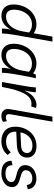

<svg xmlns="http://www.w3.org/2000/svg" viewBox="993 -1774 788 2815"><g transform="rotate(90 1387.5 -366.0)"><path d="M212 8Q134 8 89.5 -38.5Q45 -85 45 -170Q45 -240 67.5 -301Q90 -362 129.5 -408Q169 -454 222.5 -480Q276 -506 338 -506Q375 -506 410 -494.5Q445 -483 468 -465L473 -497L516 -740H589L488 -169Q480 -122 475 -74Q470 -26 470 0H398Q398 -32 402 -64Q406 -96 413 -129Q376 -59 324.5 -25.5Q273 8 212 8ZM223 -60Q276 -60 320 -89.5Q364 -119 395 -172.5Q426 -226 438 -296L456 -396Q413 -440 338 -440Q287 -440 246.5 -418Q206 -396 178 -358Q150 -320 135.5 -273Q121 -226 121 -176Q121 -120 147.5 -90Q174 -60 223 -60Z M788 8Q710 8 665.5 -38.5Q621 -85 621 -170Q621 -240 643.5 -301Q666 -362 705.5 -408Q745 -454 798.5 -480Q852 -506 914 -506Q956 -506 995 -491.5Q1034 -477 1055 -456L1073 -497H1127Q1115 -445 1106.5 -403.5Q1098 -362 1092 -326L1064 -169Q1056 -122 1051 -74Q1046 -26 1046 0H974Q974 -32 978 -64Q982 -96 989 -129Q952 -59 900.5 -25.5Q849 8 788 8ZM799 -60Q852 -60 896 -89.5Q940 -119 971 -172.5Q1002 -226 1014 -296L1032 -396Q989 -440 914 -440Q863 -440 822.5 -418Q782 -396 754 -358Q726 -320 711.5 -273Q697 -226 697 -176Q697 -120 723.5 -90Q750 -60 799 -60Z M1539 -428Q1530 -431 1520 -432Q1510 -433 1498 -433Q1411 -433 1353 -330.5Q1295 -228 1254 0H1182L1239 -324Q1247 -367 1253 -410.5Q1259 -454 1262 -497H1333Q1331 -462 1323.5 -417.5Q1316 -373 1307 -328Q1350 -425 1405 -465.5Q1460 -506 1514 -506Q1530 -506 1542 -504.5Q1554 -503 1562 -499Z M1681 8Q1626 8 1598 -26Q1570 -60 1580 -116L1690 -740H1763L1655 -125Q1649 -92 1659.5 -75Q1670 -58 1702 -58Q1718 -58 1732.5 -62.5Q1747 -67 1756 -72L1766 -17Q1750 -4 1726.5 2Q1703 8 1681 8Z M2050 8Q1954 8 1895.5 -43.5Q1837 -95 1837 -193Q1837 -255 1856.5 -311.5Q1876 -368 1913 -412Q1950 -456 2002.5 -481Q2055 -506 2121 -506Q2204 -506 2247 -467Q2290 -428 2290 -371Q2290 -331 2272.5 -298Q2255 -265 2215.5 -244Q2176 -223 2109 -219L1911 -210Q1906 -136 1945 -98Q1984 -60 2058 -60Q2099 -60 2140.5 -77Q2182 -94 2211 -130L2251 -84Q2212 -35 2161 -13.5Q2110 8 2050 8ZM2114 -447Q2059 -447 2018 -422Q1977 -397 1952.5 -357Q1928 -317 1920 -271L2105 -280Q2173 -283 2198 -307.5Q2223 -332 2223 -367Q2223 -401 2197 -424Q2171 -447 2114 -447Z M2523 8Q2340 8 2336 -140L2401 -155Q2402 -102 2430.5 -77Q2459 -52 2524 -52Q2579 -52 2614 -76Q2649 -100 2649 -139Q2649 -165 2631 -179Q2613 -193 2585 -201.5Q2557 -210 2525 -218Q2493 -226 2465 -239.5Q2437 -253 2419 -277Q2401 -301 2401 -342Q2401 -392 2429 -429Q2457 -466 2502 -485.5Q2547 -505 2598 -505Q2666 -505 2707 -472Q2748 -439 2754 -379L2691 -363Q2684 -445 2596 -445Q2544 -445 2509.5 -419Q2475 -393 2475 -350Q2475 -323 2492.5 -307.5Q2510 -292 2538.5 -282.5Q2567 -273 2598.5 -264.5Q2630 -256 2658.5 -243Q2687 -230 2704.5 -207.5Q2722 -185 2722 -147Q2722 -99 2693.5 -64Q2665 -29 2619 -10.5Q2573 8 2523 8Z"/></g></svg>

Font: Livvic
Style: Italic
Weight: 400
Italic angle: -10°
Designer: Jacques Le Bailly, Baron von Fonthausen
Version: Version 1.001; ttfautohint (v1.8.2)